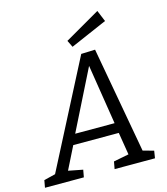

<svg xmlns="http://www.w3.org/2000/svg" viewBox="-167 -1015 972 1116"><g transform="rotate(-15 319.5 -457.0)"><path d="M453 -700 568 -62 633 -44 626 0H383L391 -44L483 -62L461 -197H187L119 -61L206 -44L198 0H-36L-28 -44L41 -61L369 -697ZM452 -258 395 -618 215 -258ZM552 -846 331 -750 311 -791 524 -914Z"/></g></svg>

Font: Bitter Pro
Style: Italic
Weight: 400
Italic angle: -9°
Designer: Sol Matas, and Bitter project Authors
Foundry: Sol Matas
Version: Version 1.010